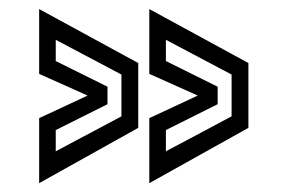

<svg xmlns="http://www.w3.org/2000/svg" viewBox="-20 -522 640 434"><path d="M68.5 -108V-255L178 -306L68.5 -355V-501.5L292.5 -379.5V-233ZM106 -180 254.5 -259V-353.5L106 -432V-384L223 -326V-286.5L106 -228ZM317.5 -108V-255L427 -306L317.5 -355V-501.5L541.5 -379.5V-233ZM355 -180 503.5 -259V-353.5L355 -432V-384L472 -326V-286.5L355 -228Z"/></svg>

Font: Tourney Medium
Style: Regular
Weight: 500
Designer: Tyler Finck
Foundry: Etcetera Type Co
Version: Version 1.015